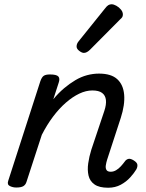

<svg xmlns="http://www.w3.org/2000/svg" viewBox="-20 -864 686 900"><path d="M487 16Q445 16 423 0.5Q401 -15 395 -41Q389 -67 393.5 -98.5Q398 -130 408 -162L469 -344Q479 -374 476.5 -395.5Q474 -417 458.5 -428.5Q443 -440 413 -440Q383 -440 351.5 -425Q320 -410 288.5 -382.5Q257 -355 228.5 -317Q200 -279 176 -232L104 -11Q100 2 89.5 8.5Q79 15 56 15Q40 15 26 8Q12 1 19 -18L169 -483Q176 -503 185.5 -509Q195 -515 214 -515Q245 -515 253.5 -505.5Q262 -496 255 -476L230 -399Q254 -428 280 -450Q306 -472 333 -488Q360 -504 388 -511.5Q416 -519 444 -519Q501 -519 529.5 -493Q558 -467 562 -420Q566 -373 546 -311L482 -115Q478 -102 476 -89Q474 -76 479 -67.5Q484 -59 499 -59Q512 -59 524 -66Q536 -73 546.5 -84.5Q557 -96 565 -107Q571 -116 581 -119Q591 -122 607 -112Q623 -102 624 -91.5Q625 -81 619 -70Q609 -53 590.5 -32.5Q572 -12 546 2Q520 16 487 16ZM373 -616Q364 -616 351.5 -625.5Q339 -635 339 -646Q339 -653 341.5 -659Q344 -665 349 -671L472 -824Q481 -836 488 -840Q495 -844 503 -844Q513 -844 525.5 -837Q538 -830 547 -819Q556 -808 556 -796Q556 -788 552.5 -783Q549 -778 543 -773L402 -631Q387 -616 373 -616Z"/></svg>

Font: Playwrite MX
Style: Regular
Weight: 400
Designer: Veronika Burian, José Scaglione
Foundry: TypeTogether
Version: Version 1.002